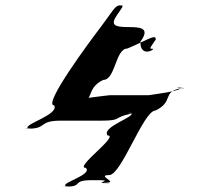

<svg xmlns="http://www.w3.org/2000/svg" viewBox="-20 -747 739 716"><path d="M357 -648C318 -597 137 -354 182 -354C202 -320 66 -283 84 -269C130 -269 40 -267 85 -267C157 -267 122 -297 206 -297H356C438 -297 399 -309 469 -323C515 -323 424 -326 469 -326C489 -312 357 -274 381 -242C427 -242 255 -121 300 -121C327 -95 202 -64 226 -53C272 -53 182 -51 227 -51C292 -51 246 -75 321 -75H351C404 -75 328 -64 376 -64C422 -64 333 -66 378 -66C421 -66 338 -94 387 -94C433 -94 515 -335 560 -335C629 -368 583 -404 654 -418C700 -418 607 -422 652 -422C672 -408 528 -392 536 -392H389C395 -392 246 -379 264 -365C310 -365 220 -362 265 -362C338 -362 294 -415 365 -449C411 -449 410 -566 455 -566C523 -594 562 -623 561 -600C537 -564 535 -565 552 -565C545 -553 501 -541 504 -592C541 -643 504 -646 459 -646C407 -646 390 -653 417 -692C443 -729 442 -727 424 -727C407 -723 400 -705 357 -648Z"/></svg>

Font: Hussar Przerywany
Style: Obl
Weight: 400
Foundry: Cannot Into Space Fonts
Version: Version 0.982